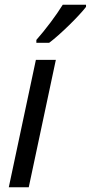

<svg xmlns="http://www.w3.org/2000/svg" viewBox="-20 -788 382 808"><path d="M133 -620V-608H187C233 -642 314 -722 342 -759V-768H244C217 -724 172 -664 133 -620ZM17 0H101L215 -536H131Z"/></svg>

Font: Noto Sans SemiCondensed
Style: Italic
Weight: 400
Width: 4
Italic angle: -12°
Designer: Monotype Design Team
Foundry: Monotype Imaging Inc.
Version: Version 2.013